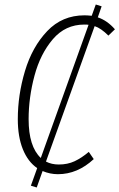

<svg xmlns="http://www.w3.org/2000/svg" viewBox="-20 -762 530 852"><path d="M490 -632 461 -604Q428 -637 400 -646L184 -45Q209 -32 241 -32Q280 -32 311 -46.5Q342 -61 374 -88L396 -56Q324 11 237 11Q202 11 169 -3L143 70L117 62L145 -16Q104 -44 81.5 -99.5Q59 -155 59 -233Q59 -341 91 -447.5Q123 -554 189.5 -624Q256 -694 355 -694Q367 -694 387 -692L405 -742L431 -734L414 -685Q456 -671 490 -632ZM373 -652Q367 -653 354 -653Q270 -653 214.5 -588Q159 -523 133 -426Q107 -329 107 -233Q107 -112 161 -61Z"/></svg>

Font: Fira Sans Extra Condensed ExtraLight
Style: Italic
Weight: 275
Width: 3
Italic angle: -8°
Designer: Carrois Corporate & Edenspiekermann AG
Foundry: Carrois Corporate GbR & Edenspiekermann AG
Version: Version 4.203